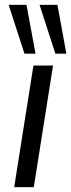

<svg xmlns="http://www.w3.org/2000/svg" viewBox="-20 -773 294 793"><path d="M38.6 0 118.1 -502.3H199.1L119.6 0ZM208.7 -551.3 143.5 -752.8H217.3L254.1 -551.3ZM81 -551.3 15.7 -752.8H89.5L126.7 -551.3Z"/></svg>

Font: Mulish ExtraLight
Style: Italic
Weight: 200
Italic angle: -9°
Designer: Vernon Adams
Foundry: Vernon Adams
Version: Version 3.603